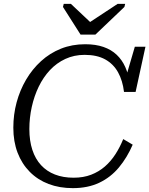

<svg xmlns="http://www.w3.org/2000/svg" viewBox="-20 -957 773 994"><path d="M397 -778H474L624 -921L628 -937H589L416 -823L470 -821L347 -937H310L306 -921ZM361 -37Q412 -37 452 -52.5Q492 -68 523 -95Q554 -122 577.5 -158.5Q601 -195 618 -237L667 -208Q638 -141 595.5 -90Q553 -39 494 -11Q435 17 357 17Q288 17 231.5 -4.5Q175 -26 134 -67.5Q93 -109 71 -166.5Q49 -224 49 -296Q49 -364 66 -427Q83 -490 115 -544.5Q147 -599 192.5 -640.5Q238 -682 295.5 -705Q353 -728 421 -728Q475 -728 515.5 -714Q556 -700 584 -673.5Q612 -647 628.5 -610Q645 -573 651 -527L628 -544L678 -715H733L682 -481H622Q615 -540 591 -583Q567 -626 524.5 -649.5Q482 -673 418 -673Q364 -673 318.5 -652Q273 -631 238.5 -594Q204 -557 180.5 -508.5Q157 -460 144.5 -403.5Q132 -347 132 -289Q132 -228 147.5 -181Q163 -134 192.5 -102Q222 -70 264.5 -53.5Q307 -37 361 -37Z"/></svg>

Font: Roboto Serif 20pt Light
Style: Italic
Weight: 300
Italic angle: -10°
Version: Version 1.007